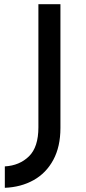

<svg xmlns="http://www.w3.org/2000/svg" viewBox="-20 -745 411 915"><path d="M268 -135Q268 -46 234 17Q200 80 140 113.5Q80 147 3 150V48Q73 44 118 0Q163 -44 163 -138V-725H268Z"/></svg>

Font: Reem Kufi Ink
Style: Regular
Weight: 400
Designer: Khaled Hosny
Version: Version 1.7